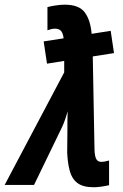

<svg xmlns="http://www.w3.org/2000/svg" viewBox="-74 -787 523 817"><path d="M325.2 9.8Q278.8 9.8 255.1 -8.5Q231.4 -26.9 222.7 -60.1Q213.9 -93.3 211.9 -137.2L212.9 -234.9Q212.4 -254.9 212.9 -273.9Q213.4 -293 213.9 -313Q209.5 -297.4 203.4 -279.5Q197.3 -261.7 190.9 -248L70.8 0H-54.2L199.2 -479V-527.8L126 -516.1L111.8 -610.8L196.8 -624Q193.8 -647 185.1 -656Q176.3 -665 161.1 -665Q152.8 -665 146 -663.6Q139.2 -662.1 127.9 -658.2V-756.8Q141.6 -760.7 163.1 -763.9Q184.6 -767.1 201.2 -767.1Q262.2 -767.1 286.6 -734.4Q311 -701.7 315.9 -643.1L397 -655.8L411.1 -561L320.8 -546.9L328.1 -151.9Q329.1 -121.1 335.9 -109.6Q342.8 -98.1 357.9 -98.1Q369.1 -98.1 390.1 -104V1Q376.5 4.4 357.2 7.1Q337.9 9.8 325.2 9.8Z"/></svg>

Font: Open Sans Condensed
Style: Bold Italic
Weight: 700
Width: 3
Italic angle: -12°
Designer: Monotype Design Team
Foundry: Monotype Imaging Inc.
Version: Version 3.003; ttfautohint (v1.8.4)